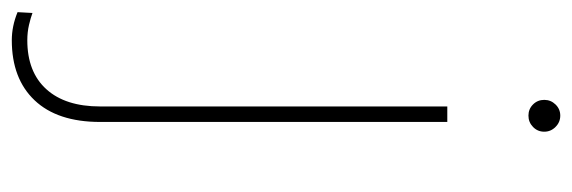

<svg xmlns="http://www.w3.org/2000/svg" viewBox="-414 -418 974 327"><g transform="rotate(90 73.5 -254.0)"><path d="M79.6 -693.4Q79.6 -704.6 87.4 -712.6Q95.2 -720.7 106.4 -720.7Q117.7 -720.7 125.7 -712.6Q133.8 -704.6 133.8 -693.4Q133.8 -682.1 125.7 -674.3Q117.7 -666.5 106.4 -666.5Q95.2 -666.5 87.4 -674.3Q79.6 -682.1 79.6 -693.4ZM90.8 -528.3H117.2V63Q117.2 135.7 80.3 174.6Q43.5 213.4 -22 213.4Q-45.9 213.4 -69.8 203.6L-68.4 178.2Q-60.5 181.2 -48.1 184.1Q-35.6 187 -22 187Q32.2 187 61.5 154.5Q90.8 122.1 90.8 63Z"/></g></svg>

Font: Vazirmatn UI FD Thin
Style: Regular
Weight: 100
Designer: Saber Rastikerdar
Foundry: Saber Rastikerdar
Version: Version 33.003